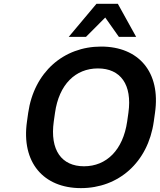

<svg xmlns="http://www.w3.org/2000/svg" viewBox="-20 -973 835 1004"><path d="M403.3 10.7C598.6 10.7 753.9 -122.6 784.2 -337.9L790.5 -382.8C821.3 -596.7 704.6 -729.5 508.8 -729.5C313 -729.5 158.2 -596.2 127.4 -382.8L121.1 -337.9C90.3 -123.5 207.5 10.7 403.3 10.7ZM419.4 -103.5C302.2 -103.5 240.2 -188 261.2 -337.9L267.6 -382.8C288.6 -532.2 375 -615.2 492.2 -615.2C609.9 -615.2 672.4 -531.2 651.4 -382.8L645 -337.9C623.5 -188.5 536.6 -103.5 419.4 -103.5ZM429.7 -780.3 530.3 -881.3 601.6 -780.3H691.9L596.2 -953.1H484.4L339.4 -780.3Z"/></svg>

Font: Winston SemiBold
Style: Italic
Weight: 600
Italic angle: -8.13011°
Designer: Vernon Adams, Kim Jin-seong, David Berlow, Cristiano Sobral
Foundry: The Winston Project Authors
Version: Version 3.004